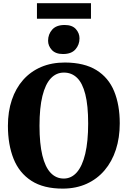

<svg xmlns="http://www.w3.org/2000/svg" viewBox="-20 -1132 774 1164"><path d="M362.5 11.5Q244.5 12 170.5 -35.8Q96.5 -83.5 62.2 -169.5Q28 -255.5 28 -369Q28 -456 51.8 -526.5Q75.5 -597 120.5 -647.8Q165.5 -698.5 229.2 -725.8Q293 -753 373.5 -753Q491 -752.5 564.5 -707Q638 -661.5 672 -578.8Q706 -496 706 -384Q706 -297 682.5 -224.8Q659 -152.5 614.2 -99.8Q569.5 -47 505.8 -18Q442 11 362.5 11.5ZM366.5 -49.5Q412.5 -49.5 445.8 -87.2Q479 -125 496.8 -199.8Q514.5 -274.5 514.5 -383.5Q514.5 -492.5 497.2 -560.5Q480 -628.5 447.2 -660.2Q414.5 -692 367.5 -692Q321 -692 288 -657Q255 -622 237.2 -550.2Q219.5 -478.5 219.5 -369.5Q219.5 -261 236.8 -190Q254 -119 287 -84.2Q320 -49.5 366.5 -49.5ZM361.5 -804.5Q317 -804.5 294.2 -829.2Q271.5 -854 271.5 -885Q271.5 -924.5 296.5 -952.5Q321.5 -980.5 371.5 -980.5H372.5Q417.5 -980.5 439.8 -955.8Q462 -931 462 -899.5Q462 -860.5 437.2 -832.5Q412.5 -804.5 362.5 -804.5ZM531.5 -1112.5V-1018.5H204V-1112.5Z"/></svg>

Font: Merriweather 36pt Black
Style: Regular
Weight: 900
Version: Version 2.100